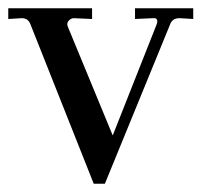

<svg xmlns="http://www.w3.org/2000/svg" viewBox="-33 -440 497 465"><path d="M194 5 40 -383Q34 -396 20 -396L-13 -394V-420H190V-394L146 -396Q139 -396 133.5 -390Q128 -384 131 -376L240 -112L346 -380Q348 -386 348 -388Q348 -397 338 -396L294 -394V-420H435V-394L402 -396Q384 -396 379 -381L221 5Z"/></svg>

Font: UnnaRegular
Style: Regular
Weight: 400
Designer: Jorge de Buen Unna
Foundry: Omnibus-Type
Version: Version 2.008;hotconv 1.0.109;makeotfexe 2.5.65596